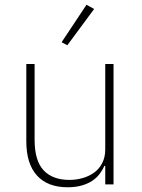

<svg xmlns="http://www.w3.org/2000/svg" viewBox="-20 -778 599 810"><path d="M424 -78H420Q413 -61 400.5 -44.5Q388 -28 369.5 -15.5Q351 -3 325 4.5Q299 12 265 12Q181 12 136 -37.5Q91 -87 91 -182V-508H126V-188Q126 -100 164 -59.5Q202 -19 273 -19Q302 -19 329.5 -27Q357 -35 378 -50.5Q399 -66 411.5 -90.5Q424 -115 424 -148V-508H459V0H424ZM264 -587 240 -600 345 -758 377 -740Z"/></svg>

Font: IBM Plex Sans Arabic ExtLt
Style: Regular
Weight: 200
Designer: Mike Abbink, Paul van der Laan, Pieter van Rosmalen, Wael Morcos, Khajak Apelian
Foundry: Bold Monday
Version: Version 1.2